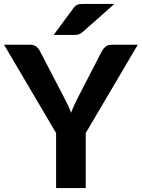

<svg xmlns="http://www.w3.org/2000/svg" viewBox="-30 -952 717 972"><path d="M0 0ZM404 -278.5V0H254V-278.5L-9.5 -725.5H122.5Q142 -725.5 153.8 -716.2Q165.5 -707 172.5 -692.5L291.5 -464Q303.5 -441 313.2 -421Q323 -401 330 -381Q344 -419.5 367.5 -464L485.5 -692.5Q491.5 -704.5 503.5 -715Q515.5 -725.5 534.5 -725.5H667.5ZM549 -932 387.5 -789Q382 -784.5 377 -781.8Q372 -779 366.8 -777.5Q361.5 -776 355.2 -775.5Q349 -775 341.5 -775H241.5L341.5 -910.5Q347 -918 352.2 -922.2Q357.5 -926.5 363.8 -928.8Q370 -931 378 -931.5Q386 -932 396.5 -932Z"/></svg>

Font: Lato Heavy
Style: Regular
Weight: 800
Designer: Lukasz Dziedzic
Foundry: tyPoland Lukasz Dziedzic
Version: Version 2.007; 2014-02-27